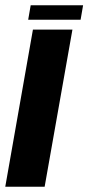

<svg xmlns="http://www.w3.org/2000/svg" viewBox="-45 -709 336 729"><path d="M62 -634H261L270.5 -689H71.5ZM-25 0H124.5L230 -596.5H80Z"/></svg>

Font: Anybody Condensed
Style: Bold Italic
Weight: 700
Width: 3
Italic angle: -10°
Version: Version 1.113;gftools[0.9.25]